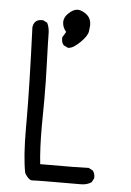

<svg xmlns="http://www.w3.org/2000/svg" viewBox="-56 -851 612 897"><g transform="rotate(5 250.0 -402.5)"><path d="M127 4Q111 2 94 -27Q79 -101 79 -238V-279Q79 -427 68 -709Q73 -746 109 -746H115L135 -736Q146 -713 146 -685.5Q146 -658 150 -542Q153 -464 153 -379L152 -250Q152 -147 160 -75Q353 -75 388 -77L407 -67Q417 -55 417 -37V-31L407 -12Q386 2 358 2Q145 2 127 4ZM244 -628H241L221 -638Q211 -649 211 -668V-674L227 -701Q209 -721 209 -748Q211 -771 229 -787Q251 -809 273 -809Q295 -808 318 -788Q336 -771 336 -742Q336 -736 333 -713.5Q330 -691 297.5 -659.5Q265 -628 244 -628Z"/></g></svg>

Font: Xiaolai SC
Style: Regular
Weight: 400
Designer: Nozomi Seto 瀬戸のぞみ
Version: Version 3.11;December 4, 2020;FontCreator 13.0.0.2613 64-bit